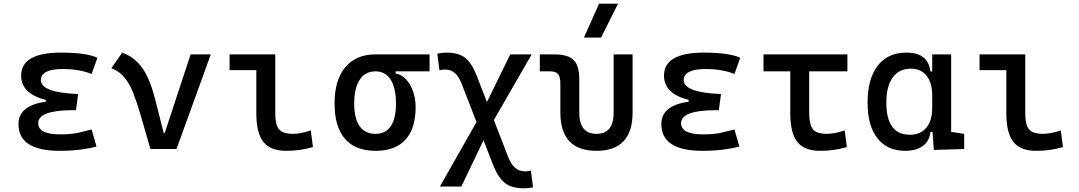

<svg xmlns="http://www.w3.org/2000/svg" viewBox="-20 -815 5899 1050"><path d="M305.7 9.8Q81.1 9.8 81.1 -136.7Q81.1 -247.1 257.8 -261.7L407.2 -300.8L395.5 -212.4H379.9Q189 -212.4 189 -141.6Q189 -80.1 309.6 -80.1Q370.1 -80.1 409.9 -89.4Q449.7 -98.6 481 -106.9L507.8 -13.7Q468.8 -2.9 417.7 3.4Q366.7 9.8 305.7 9.8ZM230.5 -212.4V-268.6Q95.7 -302.7 95.7 -401.4Q95.7 -527.3 313.5 -527.3Q451.7 -527.3 512.7 -499L481 -410.6Q413.6 -437.5 324.2 -437.5Q203.6 -437.5 203.6 -377Q203.6 -308.6 407.2 -300.8L395.5 -212.4Z M802.7 0 872.1 -87.9H880.9L1022.5 -517.6H1132.8L945.3 0ZM802.7 0 747.6 -190.4Q728.5 -255.9 708.7 -306.4Q689 -356.9 660.9 -391.1Q632.8 -425.3 588.9 -441.9L648.4 -527.3Q698.7 -508.8 732.4 -474.1Q766.1 -439.5 788.8 -389.2Q811.5 -338.9 828.1 -273.4L887.7 -38.6Z M1544.9 9.8Q1458.5 9.8 1420.2 -39.1Q1381.8 -87.9 1381.8 -195.3V-517.6H1485.4V-200.2Q1485.4 -159.2 1492.7 -133.3Q1500 -107.4 1521.2 -95.2Q1542.5 -83 1584 -83Q1622.1 -83 1679.7 -101.6L1691.4 -10.7Q1653.8 0 1619.1 4.9Q1584.5 9.8 1544.9 9.8ZM1235.4 -431.6V-517.6H1390.6V-431.6Z M2033.7 9.8Q1923.3 9.8 1866.5 -55.9Q1809.6 -121.6 1809.6 -249Q1809.6 -377.4 1868.4 -447.5Q1927.2 -517.6 2033.7 -517.6L2143.1 -486.8V-413.1Q2174.8 -408.2 2199.5 -382.3Q2224.1 -356.4 2238.5 -316.7Q2252.9 -276.9 2252.9 -229.5Q2252.9 -150.9 2228 -97.7Q2203.1 -44.4 2154.5 -17.3Q2106 9.8 2033.7 9.8ZM2033.7 -83Q2088.9 -83 2117.2 -125.2Q2145.5 -167.5 2145.5 -249Q2145.5 -333.5 2116.5 -379.2Q2087.4 -424.8 2033.7 -424.8Q1977.5 -424.8 1947.3 -379.2Q1917 -333.5 1917 -249Q1917 -167.5 1946.5 -125.2Q1976.1 -83 2033.7 -83ZM2033.7 -424.8V-517.6H2329.1V-424.8Z M2843.3 214.8Q2777.8 214.8 2740.2 184.8Q2702.6 154.8 2674.8 82.5L2506.8 -351.6Q2489.3 -397 2467.3 -415.8Q2445.3 -434.6 2413.6 -434.6Q2400.4 -434.6 2383.3 -430.7L2371.6 -521.5Q2396.5 -527.3 2423.3 -527.3Q2487.8 -527.3 2524.2 -498.5Q2560.5 -469.7 2587.4 -400.4L2757.3 39.1Q2775.4 85 2797.9 103.5Q2820.3 122.1 2853 122.1Q2859.9 122.1 2866.9 121.1Q2874 120.1 2883.3 118.2L2895 209Q2881.3 212.4 2869.6 213.6Q2857.9 214.8 2843.3 214.8ZM2385.7 205.1 2611.3 -192.4 2770.5 -517.6H2887.7L2659.2 -121.1L2502.9 205.1Z M3242.2 9.8Q3044.4 9.8 3044.4 -200.2V-356.4Q3044.4 -394 3032.2 -409.4Q3020 -424.8 2989.7 -424.8H2932.1V-517.6H3009.3Q3085.9 -517.6 3116.9 -487.1Q3147.9 -456.5 3147.9 -380.9V-200.2Q3147.9 -83 3242.2 -83Q3335.9 -83 3335.9 -200.2V-517.6H3439.5V-200.2Q3439.5 9.8 3242.2 9.8ZM3173.3 -609.4 3256.3 -794.9H3359.9L3267.1 -609.4Z M3821.3 9.8Q3596.7 9.8 3596.7 -136.7Q3596.7 -247.1 3773.4 -261.7L3922.9 -300.8L3911.1 -212.4H3895.5Q3704.6 -212.4 3704.6 -141.6Q3704.6 -80.1 3825.2 -80.1Q3885.7 -80.1 3925.5 -89.4Q3965.3 -98.6 3996.6 -106.9L4023.4 -13.7Q3984.4 -2.9 3933.3 3.4Q3882.3 9.8 3821.3 9.8ZM3746.1 -212.4V-268.6Q3611.3 -302.7 3611.3 -401.4Q3611.3 -527.3 3829.1 -527.3Q3967.3 -527.3 4028.3 -499L3996.6 -410.6Q3929.2 -437.5 3839.8 -437.5Q3719.2 -437.5 3719.2 -377Q3719.2 -308.6 3922.9 -300.8L3911.1 -212.4Z M4464.8 9.8Q4378.4 9.8 4340.1 -39.1Q4301.8 -87.9 4301.8 -195.3V-517.6H4405.3V-200.2Q4405.3 -138.7 4423.6 -110.8Q4441.9 -83 4503.9 -83Q4523.9 -83 4546.9 -87.6Q4569.8 -92.3 4599.6 -101.6L4611.3 -10.7Q4573.7 0 4539.1 4.9Q4504.4 9.8 4464.8 9.8ZM4155.3 -424.8V-517.6H4614.3V-424.8Z M4930.7 9.8Q4832.5 9.8 4778.6 -58.3Q4724.6 -126.5 4724.6 -253.9Q4724.6 -384.3 4780 -455.8Q4835.4 -527.3 4936.5 -527.3Q4996.6 -527.3 5029.3 -501.7Q5062 -476.1 5068.4 -423.8H5108.4L5078.1 -293Q5078.1 -362.3 5047.1 -400.9Q5016.1 -439.5 4960.9 -439.5Q4897 -439.5 4862.1 -391.1Q4827.1 -342.8 4827.1 -253.9Q4827.1 -78.1 4956.1 -78.1Q5013.7 -78.1 5045.9 -116.7Q5078.1 -155.3 5078.1 -224.6V-252L5113.3 -93.8H5068.4Q5064.9 -59.6 5046.9 -36.4Q5028.8 -13.2 4999.3 -1.7Q4969.7 9.8 4930.7 9.8ZM5086.9 4.9 5078.1 -119.1V-239.3L5181.6 -210V-93.8L5252.9 -83V0ZM5078.1 -146.5V-517.6H5181.6V-175.8Z M5646.5 9.8Q5560.1 9.8 5521.7 -39.1Q5483.4 -87.9 5483.4 -195.3V-517.6H5586.9V-200.2Q5586.9 -159.2 5594.2 -133.3Q5601.6 -107.4 5622.8 -95.2Q5644 -83 5685.5 -83Q5723.6 -83 5781.2 -101.6L5793 -10.7Q5755.4 0 5720.7 4.9Q5686 9.8 5646.5 9.8ZM5336.9 -431.6V-517.6H5492.2V-431.6Z"/></svg>

Font: Cascadia Mono PL
Style: Regular
Weight: 400
Monospace: yes
Designer: Aaron Bell
Foundry: Saja Typeworks
Version: Version 2102.003